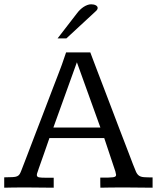

<svg xmlns="http://www.w3.org/2000/svg" viewBox="-25 -874 731 894"><path d="M395.5 -629.9Q395.5 -629.9 403.8 -607.9Q412.1 -585.9 425.8 -549.8Q439.5 -513.7 457.3 -467.5Q475.1 -421.4 493.4 -372.8Q511.7 -324.2 529.5 -277.8Q547.4 -231.4 561.5 -194.6Q575.7 -157.7 584.5 -134.5Q593.3 -111.3 593.8 -109.9Q602.5 -86.9 608.2 -74.5Q613.8 -62 622.1 -56.2Q630.4 -50.3 644.8 -49.1Q659.2 -47.9 685.5 -47.9V0Q658.2 0 631.3 -0.5Q604.5 -1 575.7 -1Q560.1 -1 545.4 -1Q530.8 -1 515.1 -1Q499.5 -1 481.9 -0.7Q464.4 -0.5 442.4 0Q442.4 -3.9 442.1 -12Q441.9 -20 441.9 -27.8V-46.9Q464.4 -46.9 478.5 -47.1Q492.7 -47.4 501 -48.6Q509.3 -49.8 512.5 -52.5Q515.6 -55.2 515.6 -60.1Q514.6 -62.5 514.2 -66.4Q513.7 -70.3 512.2 -75.7L460.4 -231H205.1Q204.6 -230 200.7 -218.5Q196.8 -207 190.9 -190.2Q185.1 -173.3 178.2 -153.8Q171.4 -134.3 165.3 -117.4Q159.2 -100.6 155.3 -89.1Q151.4 -77.6 151.4 -77.1Q146.5 -64.9 146.5 -59.6Q146.5 -50.3 156.5 -48.3Q166.5 -46.4 189.9 -46.4H225.1V0Q197.8 0 170.7 -0.5Q143.6 -1 115.7 -1Q101.1 -1 87.6 -1Q74.2 -1 60.1 -1Q45.9 -1 30 -0.7Q14.2 -0.5 -5.4 0V-48.3Q19 -48.8 33 -49.3Q46.9 -49.8 54.7 -53.2Q62.5 -56.6 66.7 -63.5Q70.8 -70.3 75.7 -83.5Q76.2 -85 81.8 -99.4Q87.4 -113.8 96.4 -137.2Q105.5 -160.6 117.2 -191.7Q128.9 -222.7 142.3 -257.3Q155.8 -292 169.7 -328.4Q183.6 -364.7 196.8 -399.4Q210 -434.1 221.9 -465.1Q233.9 -496.1 242.9 -519.5Q252 -543 257.3 -557.4Q262.7 -571.8 263.2 -573.2L282.7 -629.9ZM223.6 -280.3H442.4L333 -584ZM334.5 -813.5Q340.3 -821.3 347.9 -828.6Q355.5 -835.9 364 -841.6Q372.6 -847.2 381.6 -850.6Q390.6 -854 399.4 -854Q412.1 -854 420.9 -849.4Q429.7 -844.7 429.7 -836.9Q429.7 -830.1 422.4 -823.2L284.2 -695.3H243.2Z"/></svg>

Font: Kameron
Style: Regular
Weight: 400
Version: Version 1.000